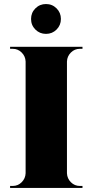

<svg xmlns="http://www.w3.org/2000/svg" viewBox="-20 -932 458 952"><path d="M312 -700V0H107V-700ZM110 -73V0H30V-10Q30 -10 36.5 -10Q43 -10 43 -10Q69 -10 87.5 -28.5Q106 -47 107 -73ZM110 -627H107Q106 -653 87.5 -671.5Q69 -690 43 -690Q43 -690 36.5 -690Q30 -690 30 -690V-700H110ZM309 -73H312Q313 -47 331.5 -28.5Q350 -10 376 -10Q376 -10 382 -10Q388 -10 389 -10V0H309ZM309 -627V-700H389V-690Q388 -690 382 -690Q376 -690 376 -690Q350 -690 331.5 -671.5Q313 -653 312 -627ZM208 -764Q177 -764 155.5 -785.5Q134 -807 134 -838Q134 -869 155.5 -890.5Q177 -912 208 -912Q239 -912 260.5 -890.5Q282 -869 282 -838Q282 -807 260.5 -785.5Q239 -764 208 -764Z"/></svg>

Font: Cinzel Black
Style: Regular
Weight: 900
Designer: Natanael Gama
Version: Version 2.000